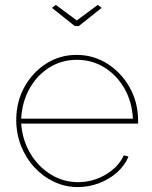

<svg xmlns="http://www.w3.org/2000/svg" viewBox="-20 -750 616 780"><path d="M296 10Q245 10 199.5 -11.5Q154 -33 119.5 -70.5Q85 -108 65.5 -157.5Q46 -207 46 -263Q46 -336 79 -396Q112 -456 167.5 -491.5Q223 -527 291 -527Q360 -527 416.5 -491Q473 -455 507 -394.5Q541 -334 541 -259Q541 -256 541 -253.5Q541 -251 541 -248H66Q71 -181 103 -127Q135 -73 186 -41.5Q237 -10 297 -10Q357 -10 409 -40.5Q461 -71 483 -119L502 -114Q488 -79 456.5 -50.5Q425 -22 383 -6Q341 10 296 10ZM66 -268H520Q516 -338 485 -391.5Q454 -445 404 -476Q354 -507 292 -507Q231 -507 181 -476Q131 -445 100.5 -391Q70 -337 66 -268ZM207 -730 292 -667 377 -730 393 -718 300 -644H284L191 -718Z"/></svg>

Font: Raleway Thin Thin
Style: Regular
Weight: 250
Version: Version 4.026